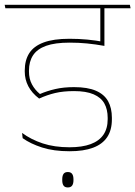

<svg xmlns="http://www.w3.org/2000/svg" viewBox="-35 -646 579 822"><path d="M328.5 -610.5H516L513 -625.5H325ZM411.5 -615.5H394.5V-487L411.5 -487.5ZM524 -610.5 521 -625.5H-15L-12 -610.5ZM394.5 -618V-460Q395.5 -458 397.5 -456.5Q399.5 -455 402 -453.8Q404.5 -452.5 407.2 -451.5Q410 -450.5 412 -449.5V-618ZM59.5 -77 62 -54.5Q95.5 -30.5 145.2 -14.5Q195 1.5 263 1.5Q323 1.5 363.2 -13.5Q403.5 -28.5 423.8 -58.8Q444 -89 444 -135V-142Q444 -183.5 427.8 -212.8Q411.5 -242 375.8 -257.5Q340 -273 282 -273Q237.5 -273 201.8 -264.8Q166 -256.5 136 -243.5Q114.5 -261 101.8 -284.8Q89 -308.5 89 -340V-343.5Q89 -382.5 106.5 -409.2Q124 -436 162.2 -449.8Q200.5 -463.5 263 -463.5Q301.5 -463.5 337.5 -460Q373.5 -456.5 412 -449.5V-466Q376 -473 339 -476.5Q302 -480 262.5 -480Q194 -480 151.8 -464.2Q109.5 -448.5 90.2 -418.2Q71 -388 71 -344V-339.5Q71 -306 86.2 -276.8Q101.5 -247.5 132.5 -224Q166.5 -239.5 201.2 -247.8Q236 -256 282 -256Q334 -256 365.8 -242.2Q397.5 -228.5 411.8 -203Q426 -177.5 426 -141.5V-135.5Q426 -96 407.8 -69.2Q389.5 -42.5 353.2 -29Q317 -15.5 262.5 -15.5Q198 -15.5 148 -32Q98 -48.5 59.5 -77ZM255.5 156.5Q268 156.5 273.8 148.5Q279.5 140.5 279.5 126Q279.5 125.5 279.5 124Q279.5 122.5 279.5 121.5Q279.5 106.5 273.8 98.5Q268 90.5 255.5 90.5Q242.5 90.5 237 98.5Q231.5 106.5 231.5 121.5Q231.5 122.5 231.5 124Q231.5 125.5 231.5 126Q231.5 140.5 237 148.5Q242.5 156.5 255.5 156.5Z"/></svg>

Font: Anek Devanagari Thin
Style: Regular
Weight: 250
Designer: Kailash Malviya (Devanagari) & Yesha Goshar (Latin)
Foundry: Ek Type
Version: Version 1.003